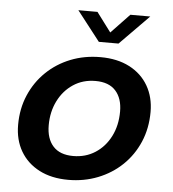

<svg xmlns="http://www.w3.org/2000/svg" viewBox="-53 -787 761 846"><g transform="rotate(5 327.5 -364.0)"><path d="M280 11Q205.5 11 151.5 -17Q97.5 -45 68.2 -95Q39 -145 39 -211.5Q39 -283 64.8 -343Q90.5 -403 136.2 -447.2Q182 -491.5 243 -515.8Q304 -540 375 -540Q449.5 -540 503.5 -512Q557.5 -484 586.5 -434Q615.5 -384 615.5 -319Q615.5 -246 589.5 -185.5Q563.5 -125 517.5 -81Q471.5 -37 410.5 -13Q349.5 11 280 11ZM292.5 -95.5Q347 -95.5 389.8 -123Q432.5 -150.5 457 -198.8Q481.5 -247 481.5 -309Q481.5 -367 451.5 -400.2Q421.5 -433.5 362.5 -433.5Q306.5 -433.5 264 -405.2Q221.5 -377 197.5 -329Q173.5 -281 173.5 -221.5Q173.5 -162 203.5 -128.8Q233.5 -95.5 292.5 -95.5ZM259.5 -737.5H344L408 -652L489.5 -737.5H577.5L448.5 -606.5H361.5Z"/></g></svg>

Font: Epilogue SemiBold
Style: Italic
Weight: 600
Italic angle: -12°
Designer: Tyler Finck
Foundry: Etcetera Type Co
Version: Version 2.111; ttfautohint (v1.8.3)